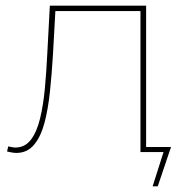

<svg xmlns="http://www.w3.org/2000/svg" viewBox="-20 -537 668 678"><path d="M519 121 560 -8 572 0H476V-18H584L537 121ZM38 3Q30 3 22 1.5Q14 0 5 -2L9 -20Q15 -19 22 -17.5Q29 -16 34 -16Q68 -16 89 -43.5Q110 -71 121.5 -118.5Q133 -166 138.5 -225.5Q144 -285 147 -348L156 -517H496V0H476V-506L484 -498H168L176 -506L167 -344Q163 -277 156.5 -214.5Q150 -152 137 -103Q124 -54 100 -25.5Q76 3 38 3Z"/></svg>

Font: Montserrat Thin
Style: Regular
Weight: 100
Designer: Julieta Ulanovsky
Foundry: Julieta Ulanovsky
Version: Version 9.000